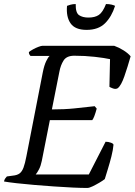

<svg xmlns="http://www.w3.org/2000/svg" viewBox="-29 -931 667 951"><path d="M403 0Q374 0 331 -2Q288 -4 238.5 -7.5Q189 -11 141 -15Q93 -19 53.5 -23.5Q14 -28 -9 -32Q-8 -40 -3.5 -46.5Q1 -53 5 -57L34 -61Q56 -63 68 -72Q80 -81 87.5 -101Q95 -121 102 -158L183 -573Q190 -608 200 -628.5Q210 -649 217 -654H122Q120 -656 117 -660.5Q114 -665 114 -673Q121 -679 134.5 -686.5Q148 -694 161.5 -699Q175 -704 180 -704H537Q560 -696 583 -681.5Q606 -667 618 -652Q603 -599 587 -553Q571 -507 554 -494Q544 -488 530.5 -493Q517 -498 513 -501L516 -638Q489 -644 440.5 -649.5Q392 -655 339 -655Q301 -655 286 -631.5Q271 -608 265 -575L228 -389Q290 -389 338.5 -394Q387 -399 440 -405L450 -393Q444 -371 438.5 -356.5Q433 -342 428 -336H218L178 -134Q173 -109 164 -92Q155 -75 148 -67H411L494 -229Q508 -229 521 -224Q534 -219 533 -213Q531 -189 523 -157Q515 -125 505.5 -94.5Q496 -64 490 -44Q480 -36 463 -26Q446 -16 429.5 -8Q413 0 403 0ZM400 -783Q343 -783 320.5 -815.5Q298 -848 303 -902Q307 -904 319.5 -907.5Q332 -911 346 -911Q345 -868 362.5 -856Q380 -844 409 -844Q441 -844 460.5 -857Q480 -870 496 -911Q512 -911 524 -908Q536 -905 541 -902Q524 -848 491 -815.5Q458 -783 400 -783Z"/></svg>

Font: Texturina
Style: Italic
Weight: 400
Italic angle: -11°
Designer: Guillermo Torres Carreño
Foundry: Omnibus-Type
Version: Version 1.002; ttfautohint (v1.8.3)